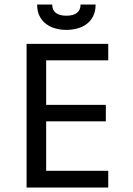

<svg xmlns="http://www.w3.org/2000/svg" viewBox="-20 -833 590 853"><path d="M460.9 0V-74.2H185.1V-293.9H450.2V-367.2H185.1V-564.9H460.9V-638.2H98.1V0ZM404.8 -813H337.9C337.9 -796.4 332.4 -783.9 321.5 -775.6C310.6 -767.3 295.1 -763.2 274.9 -763.2C254.7 -763.2 239.2 -767.3 228.3 -775.6C217.4 -783.9 211.9 -796.4 211.9 -813H145C145 -793.1 148.5 -776.1 155.5 -762C162.5 -747.8 172 -736.2 184.1 -727.1C196.1 -717.9 210 -711.2 225.6 -706.8C241.2 -702.4 257.6 -700.2 274.9 -700.2C292.2 -700.2 308.7 -702.4 324.5 -706.8C340.3 -711.2 354.1 -717.9 366 -727.1C377.8 -736.2 387.3 -747.8 394.3 -762C401.3 -776.1 404.8 -793.1 404.8 -813ZM0 -638.2Z"/></svg>

Font: CodeNewRoman Nerd Font Mono
Style: Regular
Weight: 400
Monospace: yes
Designer: Sam Radian
Foundry: Code New Roman
Version: Version 2.00 November 29, 2014;Nerd Fonts 3.2.1